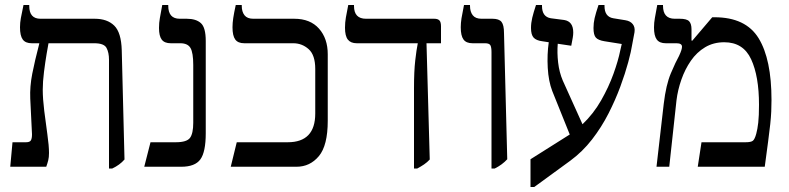

<svg xmlns="http://www.w3.org/2000/svg" viewBox="-20 -667 3155 768"><path d="M21 0 30 -98H84Q99 -98 103.5 -105.5Q108 -113 108 -130L101 -273Q99 -321 109 -372Q119 -423 137 -492V-494H107Q82 -494 71 -509Q60 -524 60 -558Q60 -576 63.5 -595Q67 -614 74 -647H97V-643Q97 -592 142 -592H359Q409 -592 437 -564.5Q465 -537 467 -466L478 -29Q459 -7 429 7H416V-428Q416 -457 406 -475.5Q396 -494 357 -494H174Q172 -484 166.5 -451.5Q161 -419 156 -379.5Q151 -340 151 -308Q151 -272 157 -223.5Q163 -175 169.5 -129.5Q176 -84 176 -55Q176 -38 173 -26Q170 -14 165 0Z M557 0 582 -98H683Q727 -98 740 -115.5Q753 -133 753 -176V-407Q753 -456 742 -475Q731 -494 701 -494H663Q638 -494 627 -508.5Q616 -523 616 -555Q616 -576 619.5 -595Q623 -614 629 -647H653V-644Q653 -592 699 -592H727Q764 -592 783.5 -574.5Q803 -557 803 -503V-134Q803 -59 781.5 -29.5Q760 0 705 0Z M903 0 927 -98H1131Q1241 -98 1241 -213V-391Q1241 -447 1214.5 -470.5Q1188 -494 1153 -494H957Q932 -494 921 -509Q910 -524 910 -558Q910 -575 913 -595Q916 -615 923 -647H947V-644Q947 -620 958 -606Q969 -592 993 -592H1157Q1221 -592 1256 -552.5Q1291 -513 1291 -450V-184Q1291 -85 1255.5 -42.5Q1220 0 1166 0Z M1636 7V-315Q1636 -382 1641 -425.5Q1646 -469 1651 -493V-494H1407Q1383 -494 1371.5 -508.5Q1360 -523 1360 -556Q1360 -577 1363.5 -597Q1367 -617 1373 -647H1396V-643Q1396 -592 1444 -592H1717Q1731 -592 1737.5 -585.5Q1744 -579 1744 -562V-494H1686L1699 -29Q1689 -18 1676.5 -9.5Q1664 -1 1649 7Z M1946 7V-458Q1946 -478 1941.5 -486Q1937 -494 1920 -494H1870Q1845 -494 1834 -509Q1823 -524 1823 -558Q1823 -575 1826 -594Q1829 -613 1836 -647H1860V-644Q1860 -620 1871 -606Q1882 -592 1906 -592H1950Q1976 -592 1986 -579.5Q1996 -567 1996 -535L2009 -30Q1989 -8 1959 7Z M2102 81V-30L2259 -129L2189 -303Q2174 -342 2171 -395.5Q2168 -449 2175 -498L2149 -502Q2125 -505 2114.5 -516.5Q2104 -528 2104 -555Q2104 -575 2109 -596Q2114 -617 2124 -647H2148V-643Q2148 -600 2183 -594L2237 -587Q2273 -581 2273 -537Q2273 -527 2271 -516Q2269 -505 2265 -484L2211 -492Q2208 -456 2212.5 -417Q2217 -378 2231 -345L2310 -170Q2354 -212 2384.5 -265.5Q2415 -319 2434 -372Q2453 -425 2461 -465L2467 -491L2398 -502Q2373 -506 2363.5 -516.5Q2354 -527 2354 -555Q2354 -575 2358.5 -594.5Q2363 -614 2374 -647H2398V-643Q2398 -600 2433 -594L2482 -586Q2501 -583 2511 -570.5Q2521 -558 2518 -538L2509 -490Q2505 -463 2493 -418.5Q2481 -374 2461.5 -321Q2442 -268 2414 -213Q2386 -158 2348 -109Q2310 -60 2261 -24L2117 81Z M2606 0 2635 -252Q2644 -328 2663.5 -374Q2683 -420 2696 -443Q2703 -458 2705.5 -466.5Q2708 -475 2708 -480Q2708 -494 2686 -494H2643Q2618 -494 2607 -509Q2596 -524 2596 -557Q2596 -576 2599.5 -595Q2603 -614 2609 -647H2632V-644Q2632 -592 2679 -592H2699Q2727 -592 2736.5 -582Q2746 -572 2746 -550V-505L2749 -504L2829 -598H2838Q2963 -598 3014.5 -514Q3066 -430 3066 -267Q3066 -243 3065 -221Q3064 -199 3061 -170.5Q3058 -142 3052.5 -101Q3047 -60 3039 0H2771L2786 -98H2962Q2984 -98 2991.5 -104Q2999 -110 3005 -132Q3010 -150 3013 -176.5Q3016 -203 3016 -248Q3016 -362 2984.5 -430Q2953 -498 2877 -498Q2834 -498 2800.5 -478Q2767 -458 2743.5 -424Q2720 -390 2705.5 -348.5Q2691 -307 2686 -266L2657 0Z"/></svg>

Font: Noto Serif Hebrew SemiCondensed
Style: Regular
Weight: 400
Width: 4
Designer: Monotype Design Team
Foundry: Monotype Imaging Inc.
Version: Version 2.004; ttfautohint (v1.8.4.7-5d5b)